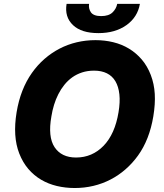

<svg xmlns="http://www.w3.org/2000/svg" viewBox="-20 -940 829 970"><path d="M63.9 -372.9Q83.1 -489.3 141.3 -571.7Q169.7 -611.9 205.1 -642.6Q240.4 -673.3 281.2 -694.4Q322.1 -715.6 367.7 -726.4Q413.4 -737.2 462.4 -737.2Q509.2 -737.2 552.2 -726.7Q595.2 -716.3 631.4 -694.4Q667.6 -672.6 696 -639.6Q724.4 -606.5 741.8 -561.1Q758.9 -516.7 761.9 -465.6Q764.9 -414.4 754.6 -352.3Q735.1 -234.4 677.2 -154.1Q648.8 -114.7 613.6 -84.2Q578.5 -53.6 537.8 -32.7Q497.2 -11.7 451.7 -0.9Q406.2 9.9 357.6 9.9Q310.4 9.9 267.2 -0.4Q224.1 -10.7 187.7 -32.1Q151.3 -53.6 123 -86.6Q94.8 -119.7 77.1 -165.1Q43.7 -250.7 63.9 -372.9ZM255.7 -196.4Q290.5 -144.2 364 -144.2Q446 -144.2 503.6 -203.8Q560.7 -263.1 578.8 -372.9Q587.4 -424.4 583.1 -463.6Q578.8 -502.8 563 -529.5Q547.2 -556.1 520.1 -569.6Q492.9 -583.1 455.6 -583.1Q422.6 -583.1 395.1 -574.2Q367.5 -565.3 345.2 -549.4Q322.8 -533.4 305.2 -511.5Q287.6 -489.7 274.7 -464.1Q261.7 -438.6 253 -410.2Q244.3 -381.7 239.7 -352.3Q221.2 -248.6 255.7 -196.4ZM316.4 -920.5H430Q426.5 -896.7 439.3 -877.8Q452.8 -858.7 491.1 -858.7Q529.5 -858.7 548.7 -877.5Q567.8 -896.3 572.1 -920.5H686.8Q675.4 -853.7 619 -813.2Q562.1 -772.7 477.3 -772.7Q391.3 -772.7 348.7 -813.2Q305.4 -854.4 316.4 -920.5Z"/></svg>

Font: Inter P Extra Bold
Style: Italic
Weight: 800
Italic angle: 9.39999°
Designer: Rasmus Andersson
Foundry: rsms
Version: Version 3.018;git-588b23468